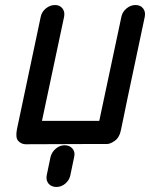

<svg xmlns="http://www.w3.org/2000/svg" viewBox="-20 -574 597 764"><path d="M181 51Q186 31 202 17.5Q218 4 237 4Q257 4 268.5 17.5Q280 31 275 51L260 123Q256 143 240 156.5Q224 170 205 170Q184 170 173 156.5Q162 143 166 123ZM81 0Q63 -1 52 -14Q41 -27 47.5 -60Q54 -93 142 -507Q146 -527 162.5 -540.5Q179 -554 199 -554Q218 -554 228.5 -540.5Q239 -527 235 -507L147 -93H354H375L463 -507Q467 -527 483.5 -540.5Q500 -554 519 -554Q539 -554 549.5 -540.5Q560 -527 556 -507Q468 -93 462 -60Q456 -27 436.5 -13.5Q417 0 404 -1H343Z"/></svg>

Font: VDS
Style: Italic
Weight: 400
Designer: artmaker
Foundry: artmaker
Version: Version 1.000 2009 initial release